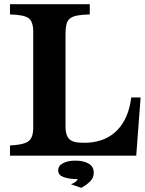

<svg xmlns="http://www.w3.org/2000/svg" viewBox="-20 -780 695 920"><path d="M410.2 -759.8V-710.9Q373 -710 350.1 -705.6Q327.1 -701.2 314.5 -690.9Q302.2 -680.7 298.1 -662.6Q293.9 -644.5 293.9 -616.2V-187Q292 -136.7 309.3 -116.5Q326.7 -96.2 371.1 -96.2H401.9Q490.7 -102.1 543.7 -158.2Q596.7 -214.4 608.9 -313H653.8L632.8 -34.2H27.8V-83Q74.2 -85.4 98.6 -94Q123 -102.5 131.8 -123Q140.6 -143.1 139.2 -180.2V-616.2Q141.1 -671.9 120.1 -690.4Q107.9 -700.7 85.4 -705.3Q63 -710 27.8 -710.9V-759.8ZM369.6 120.1 320.3 103Q350.1 90.3 351.6 78.1Q310.5 78.1 284.7 68.6Q258.8 59.1 258.8 37.1Q258.8 14.2 282 2Q305.2 -10.3 341.3 -10.3Q379.4 -10.3 404.3 3.7Q429.2 17.6 429.2 47.4Q429.2 71.8 412.8 88.4Q396.5 105 369.6 120.1Z"/></svg>

Font: BIZ UDPMincho
Style: Bold
Weight: 700
Designer: TypeBank Co., Ltd.
Foundry: Morisawa Inc.
Version: Version 1.06